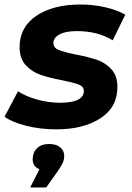

<svg xmlns="http://www.w3.org/2000/svg" viewBox="-35 -566 586 852"><path d="M-15 -48 45 -161Q80 -138 130.5 -124Q181 -110 232 -110Q285 -110 311 -123.5Q337 -137 337 -162Q337 -182 314 -191Q291 -200 240 -210Q182 -221 144.5 -234Q107 -247 79.5 -276.5Q52 -306 52 -357Q52 -446 126.5 -496Q201 -546 322 -546Q378 -546 431 -534Q484 -522 521 -501L465 -387Q399 -428 306 -428Q255 -428 228.5 -413Q202 -398 202 -375Q202 -354 225 -344.5Q248 -335 302 -324Q359 -313 395.5 -300.5Q432 -288 459 -259Q486 -230 486 -180Q486 -90 410.5 -41Q335 8 215 8Q145 8 82.5 -7.5Q20 -23 -15 -48ZM250 126Q250 142 243.5 156.5Q237 171 219 197L170 266H99L140 185Q110 173 110 141Q110 111 129 92Q148 73 183 73Q215 73 232.5 88Q250 103 250 126Z"/></svg>

Font: Montserrat Alternates
Style: Bold Italic
Weight: 700
Italic angle: -11.3°
Designer: Julieta Ulanovsky
Foundry: Julieta Ulanovsky
Version: Version 7.200